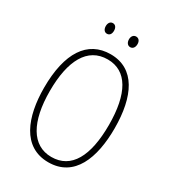

<svg xmlns="http://www.w3.org/2000/svg" viewBox="-212 -1004 1016 1129"><g transform="rotate(30 295.5 -439.5)"><path d="M189 -853C189 -833 199 -817 217 -817C235 -817 245 -831 245 -853C245 -874 235 -889 217 -889C199 -889 189 -873 189 -853ZM346 -854C346 -833 357 -817 375 -817C393 -817 404 -832 404 -854C404 -875 393 -889 375 -889C357 -889 346 -874 346 -854ZM535 -358C535 -574 463 -724 298 -724C141 -724 56 -594 56 -358C56 -161 120 10 296 10C472 10 535 -156 535 -358ZM95 -358C95 -564 161 -689 298 -689C429 -689 496 -570 496 -358C496 -147 431 -26 296 -26C164 -26 95 -151 95 -358Z"/></g></svg>

Font: Noto Sans Hebrew Condensed ExtraLight
Style: Regular
Weight: 200
Width: 3
Designer: Monotype Design Team
Foundry: Monotype Imaging Inc.
Version: Version 2.004